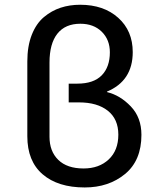

<svg xmlns="http://www.w3.org/2000/svg" viewBox="-20 -783 671 820"><path d="M96.7 -201.2V-520.5Q96.7 -585.9 115.7 -634.3Q134.8 -682.6 167.5 -710Q200.2 -737.3 238.8 -750Q277.3 -762.7 322.3 -762.7Q422.9 -762.7 484.9 -707Q546.9 -651.4 546.9 -560.5Q546.9 -437.5 436.5 -391.6L437.5 -389.6Q493.2 -376 538.6 -328.6Q584 -281.2 584 -207Q584 -97.7 514.2 -40Q444.3 17.6 341.8 17.6Q227.5 17.6 162.1 -38.6Q96.7 -94.7 96.7 -201.2ZM191.4 -199.2Q191.4 -136.7 229 -100.1Q266.6 -63.5 336.9 -63.5Q403.3 -63.5 444.3 -102.1Q485.4 -140.6 485.4 -208Q485.4 -274.4 440.4 -310.1Q395.5 -345.7 317.4 -345.7H273.4V-425.8H310.5Q379.9 -425.8 414.6 -461.4Q449.2 -497.1 449.2 -559.6Q449.2 -613.3 414.6 -647.5Q379.9 -681.6 323.2 -681.6Q258.8 -681.6 225.1 -639.2Q191.4 -596.7 191.4 -515.6Z"/></svg>

Font: Gothic A1 Medium
Style: Regular
Weight: 500
Designer: HanYang I&C Co.,Ltd.
Foundry: HanYang I&C Co.,Ltd.
Version: Version 2.50